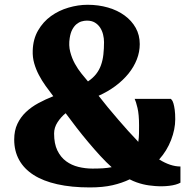

<svg xmlns="http://www.w3.org/2000/svg" viewBox="-20 -778 817 811"><path d="M40 -188.5Q40 -226.6 53.5 -254.9Q66.9 -283.2 89.6 -304.7Q112.3 -326.2 142.1 -342.3Q171.9 -358.4 205.1 -371.6Q188.5 -393.1 172.6 -415.3Q156.7 -437.5 144.3 -461.2Q131.8 -484.9 124.5 -510.5Q117.2 -536.1 118.2 -564Q119.6 -612.8 140.9 -649.4Q162.1 -686 195.3 -710Q228.5 -733.9 269.3 -745.8Q310.1 -757.8 350.1 -757.8Q396 -757.8 436.3 -746.1Q476.6 -734.4 506.3 -712.6Q536.1 -690.9 553.2 -660.4Q570.3 -629.9 570.3 -591.8Q570.3 -558.6 557.9 -526.9Q545.4 -495.1 522.7 -467Q500 -439 468 -415Q436 -391.1 396.5 -373.5Q414.1 -350.6 435.5 -324.7Q457 -298.8 479 -273.2Q501 -247.6 521.7 -224.6Q542.5 -201.7 558.6 -185.1L564 -178.7Q566.9 -195.8 567.1 -213.4Q567.4 -231 567.4 -247.6Q567.4 -294.4 560.8 -322Q554.2 -349.6 548.8 -360.4H701.7Q703.6 -358.9 706.8 -354.5Q710 -350.1 712.9 -340.1Q715.8 -330.1 718 -314.2Q720.2 -298.3 720.2 -274.4Q720.2 -231.9 702.6 -186.5Q685.1 -141.1 652.3 -104.5Q700.2 -74.7 742.2 -74.7V-6.3Q724.1 3.4 695.3 6.8Q666.5 10.3 634.8 7.8Q622.1 6.8 609.4 5.1Q596.7 3.4 583.7 0.2Q570.8 -2.9 556.9 -7.8Q543 -12.7 527.8 -20.5Q495.6 -4.9 455.1 4.4Q414.6 13.7 359.4 13.7Q281.7 13.7 221.9 0.2Q162.1 -13.2 121.8 -39.1Q81.5 -64.9 60.8 -102.5Q40 -140.1 40 -188.5ZM351.6 -434.1Q372.6 -448.2 386 -465.3Q399.4 -482.4 406.7 -503.2Q414.1 -523.9 416.7 -548.1Q419.4 -572.3 419.4 -600.1Q419.4 -615.7 415.5 -631.8Q411.6 -647.9 403.1 -661.1Q394.5 -674.3 380.9 -682.6Q367.2 -690.9 347.2 -690.9Q335.9 -690.9 324.5 -687.5Q313 -684.1 303 -675.8Q293 -667.5 285.4 -653.3Q277.8 -639.2 274.4 -617.2Q269.5 -586.4 276.6 -559.1Q283.7 -531.7 296.4 -508.8Q309.1 -485.8 324.5 -466.8Q339.8 -447.8 351.6 -434.1ZM208.5 -213.9Q208.5 -170.9 222.4 -142.3Q236.3 -113.8 259.3 -96.9Q282.2 -80.1 311.3 -73Q340.3 -65.9 370.6 -65.9Q394 -65.9 414.3 -67.1Q434.6 -68.4 451.7 -71.8Q429.2 -91.8 404.1 -119.1Q378.9 -146.5 353.3 -177Q327.6 -207.5 303 -239.3Q278.3 -271 257.3 -299.8Q237.8 -284.2 223.1 -261.7Q208.5 -239.3 208.5 -213.9Z"/></svg>

Font: Merriweather
Style: Heavy
Weight: 900
Version: Version 1.003